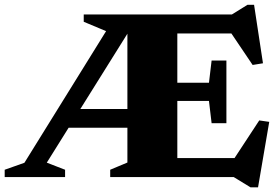

<svg xmlns="http://www.w3.org/2000/svg" viewBox="-36 -736 1158 798"><path d="M231 -205V-283H544V-205ZM448 -676H507V-617.5L158.5 -60L234.5 -30.5V0H-16.5V-30.5L65.5 -59.5ZM312 -645.5V-676H489L437.5 -593ZM905 -484.5V-354V-224H843.5L832.5 -316.5H600V-392H832.5L843.5 -484.5ZM1057 -473 1014 -466 899 -636.5 952.5 -597H600V-676H928L992.5 -716H1020ZM914.5 -42 1041.5 -235.5 1083 -229.5 1036.5 42.5H1005L935.5 0H600V-79H956ZM422 0V-30.5L493.5 -60.5V-676H701V0Z"/></svg>

Font: Newsreader 16pt 16pt ExtraBold
Style: Regular
Weight: 800
Version: Version 1.003